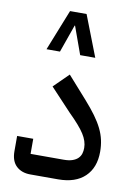

<svg xmlns="http://www.w3.org/2000/svg" viewBox="-90 -868 656 927"><g transform="rotate(10 238.0 -405.0)"><path d="M125 0Q82 0 56 -24.5Q30 -49 30 -97V-172H109V-98H271Q297 -98 314 -104Q331 -110 341 -120Q351 -130 355 -143Q359 -156 359 -171Q359 -204 337 -238.5Q315 -273 261 -326L157 -437L229 -508L325 -400Q356 -365 377.5 -335.5Q399 -306 412.5 -278.5Q426 -251 432 -223.5Q438 -196 438 -166Q438 -88 392 -44Q346 0 261 0ZM336 -609H262L213 -745H211L163 -609H97L177 -810H258Z"/></g></svg>

Font: IBM Plex Sans Arabic Text
Style: Regular
Weight: 450
Designer: Mike Abbink, Paul van der Laan, Pieter van Rosmalen, Wael Morcos, Khajak Apelian
Foundry: Bold Monday
Version: Version 1.2